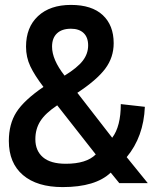

<svg xmlns="http://www.w3.org/2000/svg" viewBox="-20 -746 640 782"><path d="M235 16Q131 16 73.5 -33Q16 -82 16 -172Q16 -241 47 -289.5Q78 -338 157 -392Q121 -439 103.5 -476Q86 -513 86 -556Q86 -635 135 -680.5Q184 -726 269 -726Q354 -726 398.5 -684.5Q443 -643 443 -570Q443 -512 408.5 -466Q374 -420 295 -368L437 -185Q472 -231 472 -322L570 -311Q565 -189 496 -106L582 0H466L431 -43Q369 16 235 16ZM243 -438Q295 -470 317 -498.5Q339 -527 339 -561Q339 -594 320.5 -611.5Q302 -629 269 -629Q232 -629 212 -610Q192 -591 192 -556Q192 -503 243 -438ZM248 -79Q332 -79 370 -117L213 -317Q165 -285 144.5 -253Q124 -221 124 -179Q124 -132 155 -105.5Q186 -79 248 -79Z"/></svg>

Font: Txt Mono Medium
Style: Regular
Weight: 500
Monospace: yes
Designer: Open Source
Foundry: XRLN
Version: Version 1.0